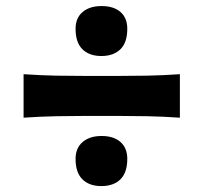

<svg xmlns="http://www.w3.org/2000/svg" viewBox="-20 -655 678 640"><path d="M317.9 -468.3Q277.8 -468.3 254.9 -490.7Q231.9 -513.2 231.9 -559.1Q231.9 -595.2 255.4 -615Q278.8 -634.8 318.8 -634.8Q358.9 -634.8 381.6 -615Q404.3 -595.2 404.3 -559.1Q404.3 -513.2 381.3 -490.7Q358.4 -468.3 317.9 -468.3ZM58.6 -262.7V-407.7Q114.7 -403.8 167.2 -402.8Q219.7 -401.9 265.6 -401.9H372.6Q418.9 -401.9 471.2 -402.8Q523.4 -403.8 579.6 -407.7V-262.7Q523.4 -266.6 471.2 -267.6Q418.9 -268.6 372.6 -268.6H265.6Q219.7 -268.6 167.2 -267.6Q114.7 -266.6 58.6 -262.7ZM317.9 -34.7Q277.8 -34.7 254.9 -57.1Q231.9 -79.6 231.9 -125.5Q231.9 -161.6 255.4 -181.6Q278.8 -201.7 318.8 -201.7Q358.9 -201.7 381.6 -181.6Q404.3 -161.6 404.3 -125.5Q404.3 -79.6 381.3 -57.1Q358.4 -34.7 317.9 -34.7Z"/></svg>

Font: Pinar-DS3-FD Bold
Style: Regular
Weight: 700
Designer: Amin Abedi
Version: Version 3.000